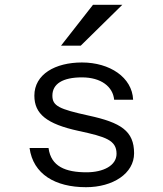

<svg xmlns="http://www.w3.org/2000/svg" viewBox="-20 -770 680 799"><path d="M321 -510C210 -510 123 -461 123 -372C123 -296 174 -254 308 -225C419 -201 465 -187 465 -130C465 -81 410 -53 340 -53C253 -53 192 -77 182 -154H103C118 -45 210 9 338 9C450 9 538 -48 538 -132C538 -225 483 -260 349 -289C226 -316 198 -329 198 -372C198 -421 241 -448 321 -448C401 -448 450 -409 455 -355H534C530 -448 437 -510 321 -510ZM234 -580H316L489 -750H367Z"/></svg>

Font: altertype_V2
Style: Regular
Weight: 400
Designer: Simon Renaud
Version: Version 2.001;Glyphs 3.1.2 (3151)